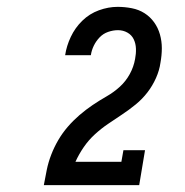

<svg xmlns="http://www.w3.org/2000/svg" viewBox="-20 -863 540 560"><path d="M108 -323V-324Q112 -346 116.5 -368Q121 -390 129.5 -412Q138 -434 150 -454.5Q162 -475 177.5 -493Q193 -511 211.5 -527Q230 -543 250 -556.5Q270 -570 291 -582Q312 -594 329.5 -610Q347 -626 358.5 -647Q370 -668 374 -691Q377 -706 376.5 -721Q376 -736 370 -748.5Q364 -761 351.5 -768Q339 -775 324 -775Q310 -775 295.5 -770Q281 -765 270.5 -754Q260 -743 253.5 -729.5Q247 -716 245 -702H170Q174 -729 186.5 -755.5Q199 -782 220 -802.5Q241 -823 268.5 -833Q296 -843 323 -843Q344 -843 364.5 -839Q385 -835 401.5 -824.5Q418 -814 429.5 -798Q441 -782 446.5 -762.5Q452 -743 452 -722.5Q452 -702 448 -680Q445 -658 435 -635.5Q425 -613 410 -593.5Q395 -574 376 -558.5Q357 -543 336 -529Q315 -515 295 -501.5Q275 -488 256.5 -471Q238 -454 224 -433.5Q210 -413 200 -391H334L340 -425H403L386 -323Z"/></svg>

Font: Iosevka Curly Slab
Style: Italic
Weight: 400
Italic angle: -9°
Monospace: yes
Designer: Belleve Invis
Foundry: Belleve Invis
Version: Version 22.1.2; ttfautohint (v1.8.4)